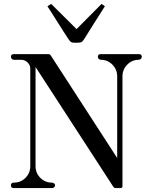

<svg xmlns="http://www.w3.org/2000/svg" viewBox="-20 -963 779 983"><path d="M369 -744Q350 -744 344 -747.5Q338 -751 329 -765Q319 -780 304 -803.5Q289 -827 265 -865Q241 -903 223 -931L242 -943L372 -814L500 -943L517 -931Q489 -888 453.5 -831Q418 -774 413 -766Q404 -751 397 -747.5Q390 -744 369 -744ZM51 0Q36 0 36 -14Q36 -28 51 -28Q86 -28 110.5 -52.5Q135 -77 135 -112V-612Q135 -630 121 -643.5Q107 -657 88 -657H51Q45 -657 40.5 -661.5Q36 -666 36 -672Q36 -686 51 -686H228Q235 -686 240 -679L580 -154V-572Q580 -607 555.5 -632Q531 -657 496 -657Q490 -657 485.5 -661.5Q481 -666 481 -672Q481 -686 496 -686H691Q706 -686 706 -672Q706 -667 701.5 -662Q697 -657 691 -657Q656 -657 631.5 -632Q607 -607 607 -572V-10Q607 0 597 0H572Q565 0 560 -7L162 -620V-112Q162 -77 186.5 -52.5Q211 -28 246 -28Q252 -28 257 -24Q262 -20 262 -14Q262 -8 257 -4Q252 0 246 0Z"/></svg>

Font: HK Venetian
Style: Regular
Weight: 400
Designer: Alfredo Marco Pradil
Foundry: Alfredo Marco Pradil
Version: Version 1.000;PS 001.000;hotconv 1.0.88;makeotf.lib2.5.64775